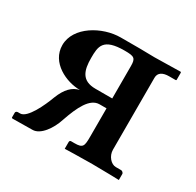

<svg xmlns="http://www.w3.org/2000/svg" viewBox="-104 -554 688 673"><g transform="rotate(30 239.5 -217.5)"><path d="M109 -136C95 -98 63 -28 34 -28H26C22 -28 16 -27 16 -20V-1L19 1L100 0C132 0 162 -43 175 -84C196 -145 220 -195 259 -195H287V-81C287 -42 285 -33 251 -33H237C233 -33 231 -30 231 -26V1C231 1 298 -1 341 -1C384 -1 450 1 450 1V-24C450 -25 447 -33 439 -33H418C399 -33 379 -55 379 -81V-372C379 -393 396 -402 421 -402H446C449 -402 450 -403 450 -405V-434L448 -436L343 -434L283 -435H206C132 -435 42 -384 42 -310C42 -239 119 -204 174 -204C146 -198 125 -177 109 -136ZM287 -235H219C163 -235 152 -271 152 -321C152 -368 154 -402 241 -402C280 -402 287 -398 287 -366Z"/></g></svg>

Font: Libertinus Serif Semibold
Style: Regular
Weight: 600
Designer: Philipp H. Poll, Khaled Hosny
Foundry: Caleb Maclennan
Version: Version 7.050;RELEASE